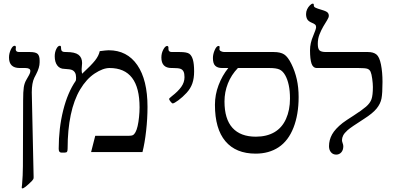

<svg xmlns="http://www.w3.org/2000/svg" viewBox="-20 -841 2186 1062"><path d="M199.2 -496.1Q199.2 -467.3 179.7 -430.2L169.9 -411.1Q155.8 -381.8 155.8 -330.1L166 139.2Q166 146 164.3 149.4Q162.6 152.8 157.2 159.2Q115.2 201.2 104 201.2Q100.1 201.2 100.1 195.8L102.1 179.2Q106.4 130.9 106.7 78.6Q106.9 26.4 107.9 -285.2Q107.9 -335 111.6 -358.4Q115.2 -381.8 126 -399.9Q133.8 -414.1 140.9 -426.3Q147.9 -438.5 147.9 -448.2Q147.9 -464.8 120.1 -464.8H88.9Q29.8 -464.8 29.8 -522.9Q29.8 -545.4 39.8 -566.7Q49.8 -587.9 61 -587.9Q67.9 -587.9 67.9 -579.1L66.9 -568.8Q66.9 -553.2 85.9 -553.2H146Q177.7 -553.2 188.5 -542.5Q199.2 -531.7 199.2 -506.8Z M795.9 -250Q795.9 -185.1 788.3 -117.7Q780.8 -50.3 768.1 0H483.9L506.8 -89.8H691.9Q708 -89.8 715.6 -94Q723.1 -98.1 729.7 -110.4Q736.3 -122.6 741.2 -143.6Q746.1 -164.6 749 -193.1Q752 -221.7 752 -247.1Q752 -464.8 585.9 -464.8Q549.8 -464.8 503.9 -434.6Q458 -404.3 423.3 -346.2Q388.7 -288.1 371.3 -205.1Q354 -122.1 354 -20Q354 -7.3 351.1 -2.2Q348.1 2.9 338.9 2.9H318.8Q304.7 2.9 304.7 -18.1Q304.7 -131.8 329.6 -231Q354.5 -330.1 398.9 -394Q400.9 -398.9 400.9 -411.1Q400.9 -428.7 395 -439Q389.2 -449.2 378.4 -453.9Q367.7 -458.5 336.9 -460Q311 -460 296.9 -478.8Q282.7 -497.6 282.7 -529.8Q282.7 -552.2 291.5 -570.1Q300.3 -587.9 311 -587.9Q314.9 -587.9 316.4 -585.2Q317.9 -582.5 317.9 -571.8Q317.9 -553.2 340.8 -553.2H347.7Q394 -553.2 414.1 -538.1Q434.1 -522.9 434.1 -492.2L431.6 -458Q431.6 -444.3 434.1 -433.1Q485.4 -480.5 505.9 -506.6Q526.4 -532.7 531.7 -558.1Q569.3 -563 581.1 -563Q683.1 -563 739.5 -481Q795.9 -398.9 795.9 -250Z M1053.7 -445.8Q1053.7 -407.7 1043.9 -379.6Q1034.2 -351.6 1012 -327.4Q989.7 -303.2 966.3 -286.1Q942.9 -269 935.5 -269Q931.2 -269 923.3 -279.1Q915.5 -289.1 915.5 -293Q915.5 -296.9 919.9 -299.8L930.7 -309.1Q964.4 -335 982.4 -360.1Q1000.5 -385.3 1000.5 -414.1Q1000.5 -434.6 995.1 -445.3Q989.7 -456.1 978.3 -460.4Q966.8 -464.8 935.5 -464.8H928.7Q872.6 -464.8 872.6 -522.9Q872.6 -546.9 883.3 -566.9Q894 -586.9 904.8 -586.9Q907.2 -586.9 909.4 -584.5Q911.6 -582 911.6 -579.1V-569.8Q911.6 -553.2 930.7 -553.2H974.6Q1013.7 -553.2 1027.1 -543.5Q1040.5 -533.7 1047.1 -510.5Q1053.7 -487.3 1053.7 -445.8Z M1631.8 -304.2Q1631.8 -207.5 1603.3 -134.8Q1574.7 -62 1521.2 -26.6Q1467.8 8.8 1394 8.8Q1284.7 8.8 1226.8 -59.8Q1168.9 -128.4 1168.9 -261.2Q1168.9 -317.4 1189 -370.1Q1209 -422.9 1242.7 -464.8H1208Q1183.6 -464.8 1170.7 -477.1Q1157.7 -489.3 1157.7 -520Q1157.7 -541.5 1167.7 -564.2Q1177.7 -586.9 1189 -586.9Q1194.8 -586.9 1194.8 -580.1L1193.8 -568.8Q1193.8 -561.5 1202.9 -557.4Q1211.9 -553.2 1220.7 -553.2H1494.6Q1531.2 -553.2 1551.8 -540Q1572.3 -526.9 1591.8 -487.3Q1611.3 -447.8 1621.6 -402.6Q1631.8 -357.4 1631.8 -304.2ZM1584 -295.9Q1584 -337.9 1577.1 -370.1Q1570.3 -402.3 1557.4 -425Q1544.4 -447.8 1526.6 -456.3Q1508.8 -464.8 1469.7 -464.8H1295.9Q1259.3 -426.8 1240.5 -379.2Q1221.7 -331.5 1221.7 -279.8Q1221.7 -182.6 1265.9 -133.8Q1310.1 -85 1395 -85Q1455.1 -85 1497.6 -109.6Q1540 -134.3 1562 -183.3Q1584 -232.4 1584 -295.9Z M2095.7 -388.2Q2095.7 -324.7 2090.1 -295.9Q2084.5 -267.1 2063.2 -240.7Q2042 -214.4 1993.7 -183.6Q1920.9 -137.2 1902.8 -121.1Q1884.8 -105 1878.2 -91.8Q1871.6 -78.6 1871.6 -65.9Q1871.6 -59.1 1875.2 -49.3Q1878.9 -39.6 1878.9 -32.2Q1878.9 -10.7 1867.7 1.7Q1856.4 14.2 1839.8 14.2Q1821.8 14.2 1810.8 1.2Q1799.8 -11.7 1799.8 -32.2Q1799.8 -66.9 1816.9 -97.7Q1834 -128.4 1875.5 -161.1Q1893.6 -174.8 1936 -201.7Q1981.4 -231 2004.4 -250.7Q2027.3 -270.5 2034.9 -292.5Q2042.5 -314.5 2042.5 -359.9Q2042.5 -378.9 2038.8 -405.5Q2035.2 -432.1 2029.8 -444.1Q2024.4 -456.1 2012.5 -460.4Q2000.5 -464.8 1961.9 -464.8H1732.9Q1711.4 -464.8 1703.1 -489.3Q1694.8 -513.7 1694.8 -563Q1694.8 -602.5 1712.9 -644Q1728.5 -680.7 1728.5 -690.9Q1728.5 -700.2 1722.7 -705.3Q1716.8 -710.4 1705.6 -714.8Q1685.5 -723.1 1679.2 -734.9Q1672.9 -746.6 1672.9 -763.2Q1672.9 -776.9 1678.7 -789.6Q1684.6 -802.2 1694.1 -811.5Q1703.6 -820.8 1709.5 -820.8Q1714.4 -820.8 1715.1 -818.6Q1715.8 -816.4 1715.8 -811Q1715.8 -805.2 1719.7 -801.8Q1723.6 -798.3 1738.8 -793Q1780.8 -781.2 1789.8 -773.7Q1798.8 -766.1 1798.8 -753.9Q1798.8 -744.1 1789.3 -729.2Q1779.8 -714.4 1768.3 -694.6Q1756.8 -674.8 1747.3 -650.9Q1737.8 -627 1737.8 -599.1Q1737.8 -571.3 1747.3 -562.3Q1756.8 -553.2 1783.7 -553.2H2015.6Q2044.9 -553.2 2061.8 -540Q2078.6 -526.9 2087.2 -484.4Q2095.7 -441.9 2095.7 -388.2Z"/></svg>

Font: Times New Roman
Style: Regular
Weight: 400
Designer: Steve Matteson
Foundry: Ascender Corporation
Version: Version 2.00.3